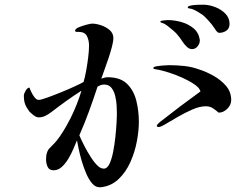

<svg xmlns="http://www.w3.org/2000/svg" viewBox="-20 -791 1040 813"><path d="M475 -307Q475 -321 474 -342Q473 -363 468 -384Q463 -405 452 -419Q441 -433 421 -433Q407 -433 393 -424Q376 -372 357 -320Q338 -268 316 -218Q323 -201 336.5 -174.5Q350 -148 366 -123.5Q382 -99 396 -87Q407 -77 420 -77Q434 -77 443.5 -97Q453 -117 459 -147.5Q465 -178 468.5 -211Q472 -244 473.5 -270.5Q475 -297 475 -307ZM568 -275Q568 -238 559.5 -192.5Q551 -147 532 -104.5Q513 -62 482 -32.5Q451 -3 407 2Q406 2 405 2Q404 2 402 2Q384 2 370 -14.5Q356 -31 345 -56.5Q334 -82 326 -109.5Q318 -137 313 -161Q308 -185 306 -197Q300 -182 291 -161Q282 -140 269.5 -119Q257 -98 241.5 -84Q226 -70 207 -70Q188 -70 181.5 -85Q175 -100 175 -116Q175 -120 175.5 -124.5Q176 -129 176 -133Q180 -153 188 -161.5Q196 -170 209 -183Q220 -194 233.5 -213.5Q247 -233 259 -254Q271 -275 278 -289Q307 -347 325 -407Q292 -386 260 -363Q228 -340 197 -316Q185 -307 172 -300.5Q159 -294 144 -294Q134 -294 123 -302.5Q112 -311 105 -318Q92 -335 86.5 -349.5Q81 -364 81 -386Q81 -394 88.5 -407Q96 -420 105 -420Q107 -413 113 -400.5Q119 -388 127 -378Q135 -368 144 -368Q153 -368 179.5 -377.5Q206 -387 238 -400Q270 -413 297 -425.5Q324 -438 334 -444Q340 -465 345 -492.5Q350 -520 353.5 -548.5Q357 -577 357 -598Q357 -621 348 -638.5Q339 -656 313 -656Q311 -656 309 -656Q307 -656 305 -656Q298 -656 298 -661Q298 -669 313.5 -675.5Q329 -682 346.5 -686.5Q364 -691 370 -691Q387 -691 408 -684Q429 -677 444.5 -663.5Q460 -650 460 -630Q460 -616 454 -593Q448 -570 439.5 -544.5Q431 -519 422.5 -496Q414 -473 409 -458Q414 -460 422 -462Q430 -464 435 -464Q490 -464 518.5 -435.5Q547 -407 557.5 -363.5Q568 -320 568 -275ZM959 -367Q959 -347 942.5 -330.5Q926 -314 906 -314Q893 -325 881 -333Q869 -341 851 -341Q826 -341 795 -327.5Q764 -314 734.5 -297Q705 -280 682.5 -266.5Q660 -253 652 -253Q650 -253 647 -254Q644 -255 644 -258Q644 -262 650 -267.5Q656 -273 658 -275Q700 -308 743 -340.5Q786 -373 829 -404Q825 -419 803 -434Q781 -449 752 -462Q723 -475 696 -483.5Q669 -492 654 -495Q651 -496 640 -497.5Q629 -499 629 -503Q629 -508 644 -510.5Q659 -513 675.5 -514Q692 -515 697 -515Q729 -515 761 -511.5Q793 -508 823 -497Q852 -488 883.5 -470.5Q915 -453 937 -427.5Q959 -402 959 -367ZM826 -619Q826 -606 816.5 -594.5Q807 -583 793 -583Q781 -583 770.5 -593.5Q760 -604 754 -613Q749 -621 743.5 -628.5Q738 -636 732 -643Q727 -650 715 -660.5Q703 -671 690 -681Q677 -691 669 -693Q667 -694 663 -695Q659 -696 659 -699Q659 -703 672.5 -704.5Q686 -706 690 -706Q718 -706 747 -698Q776 -690 798.5 -672Q821 -654 826 -623Q826 -622 826 -621Q826 -620 826 -619ZM952 -690Q952 -671 939 -661.5Q926 -652 908 -652Q902 -652 894.5 -662Q887 -672 885 -676Q878 -687 863 -703.5Q848 -720 838 -728Q828 -735 816 -742Q804 -749 793 -753Q791 -754 783 -755Q775 -756 775 -760Q775 -765 787.5 -767.5Q800 -770 813.5 -770.5Q827 -771 830 -771Q835 -771 838.5 -771Q842 -771 846 -771Q868 -770 892.5 -760.5Q917 -751 934.5 -733Q952 -715 952 -690Z"/></svg>

Font: Kaisei HarunoUmi Medium
Style: Regular
Weight: 500
Designer: Font-Kai, 金井和夫
Foundry: KAZUO KANAI
Version: Version 5.003